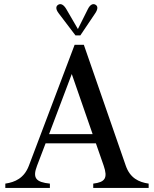

<svg xmlns="http://www.w3.org/2000/svg" viewBox="-20 -919 752 939"><path d="M6 0H224V-21C156 -28 138 -48 161 -108L203 -218H449L487 -109C508 -48 494 -28 436 -21V0H707V-21C659 -28 616 -48 595 -109L390 -700H345L121 -108C98 -48 54 -28 6 -21ZM220 -263 331 -557 433 -263ZM265 -896C253 -889 251 -875 267 -854L349 -746H373L445 -853C460 -875 459 -889 447 -896C435 -903 421 -897 410 -875L361 -777L304 -875C291 -897 277 -903 265 -896Z"/></svg>

Font: RL Madena
Style: Regular
Weight: 400
Designer: I Kadek Wantara Putra
Foundry: Roughlines ID
Version: Version 1.000;Glyphs 3.1.2 (3151)